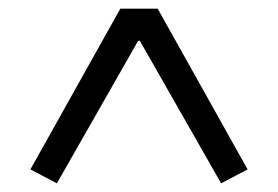

<svg xmlns="http://www.w3.org/2000/svg" viewBox="-20 -718 640 442"><path d="M489 -296 302 -624H298L111 -296L50 -328L257 -698H343L550 -328Z"/></svg>

Font: IBMPlexSans
Style: Regular
Weight: 400
Designer: Mike Abbink, Paul van der Laan, Pieter van Rosmalen
Foundry: Bold Monday
Version: Version 3.1